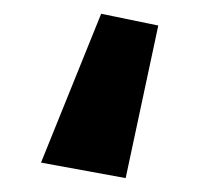

<svg xmlns="http://www.w3.org/2000/svg" viewBox="-20 -187 324 279"><path d="M127 -167 39.6 49.3 162.6 71.8 210 -149.9Z"/></svg>

Font: Roboto Flex Super Cond Bold
Style: Regular
Weight: 700
Width: 3
Designer: Berlow after Robertson
Foundry: Google
Version: Version 3.000